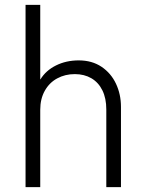

<svg xmlns="http://www.w3.org/2000/svg" viewBox="-20 -772 602 792"><path d="M85.4 -752H146V-444.8H147Q168.9 -481 210.9 -502Q252.9 -522.9 304.7 -522.9Q359.4 -522.9 398.7 -496.6Q438 -470.2 458.5 -426.5Q479 -382.8 479 -331.1V0H418.5V-320.3Q418.5 -366.7 402.3 -399.4Q386.2 -432.1 356.9 -449.2Q327.6 -466.3 288.6 -466.3Q248.5 -466.3 216.1 -448.7Q183.6 -431.2 164.8 -397.7Q146 -364.3 146 -319.3V0H85.4Z"/></svg>

Font: Reddit Mono Light
Style: Regular
Weight: 300
Monospace: yes
Designer: Stephen Hutchings
Foundry: Reddit
Version: Version 1.011